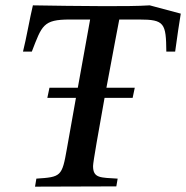

<svg xmlns="http://www.w3.org/2000/svg" viewBox="-20 -697 696 718"><path d="M66 -504H99C137 -602 141 -624 241 -624H317L271 -369H165L157 -331H264L230 -140C212 -37 208 -35 116 -29L111 1L415 0L420 -29C356 -33 328 -30 328 -76C328 -91 349 -208 371 -331H476L484 -369H378C402 -499 426 -624 426 -624H501C595 -624 601 -610 602 -504H635C639 -536 654 -637 656 -646L540 -677C493 -674 437 -674 369 -674C283 -674 173 -676 103 -677C92 -632 78 -551 66 -504Z"/></svg>

Font: KpRoman
Style: SemiboldItalic
Weight: 600
Italic angle: -11°
Version: Version 0.66